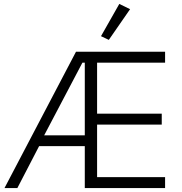

<svg xmlns="http://www.w3.org/2000/svg" viewBox="-20 -963 932 983"><path d="M537.1 -758.8 497.1 -777.8 590.8 -942.9 646 -916ZM2.9 0 369.1 -698.2H825.2V-642.1H477.1V-380.9H808.1V-325.2H477.1V-56.2H825.2V0H414.1V-214.8H180.2L68.8 0ZM206.1 -270H414.1V-642.1H401.9Z"/></svg>

Font: Anuphan Light
Style: Regular
Weight: 300
Designer: Mike Abbink, Paul van der Laan, Pieter van Rosmalen, Mint Tantisuwanna
Foundry: Bold Monday; Cadson Demak
Version: Version 3.002;hotconv 1.0.109;makeotfexe 2.5.65596